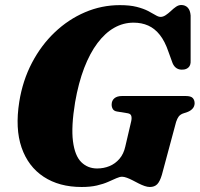

<svg xmlns="http://www.w3.org/2000/svg" viewBox="-20 -734 798 767"><path d="M458.5 -713.5Q499 -713.5 526.2 -706.5Q553.5 -699.5 571.8 -690Q590 -680.5 601.5 -673.5Q613 -666.5 621.5 -666.5Q631.5 -666.5 642 -673.5Q652.5 -680.5 662.8 -690.2Q673 -700 683.2 -707Q693.5 -714 704 -714Q720 -714 730 -703.5Q740 -693 741.5 -672V-492Q742.5 -474 733.5 -465.2Q724.5 -456.5 711.5 -456Q697 -454.5 686.2 -461Q675.5 -467.5 669.5 -481.5L653 -527Q639 -568.5 618.8 -594.2Q598.5 -620 572.2 -631.8Q546 -643.5 513.5 -643.5Q472.5 -643.5 436.2 -623Q400 -602.5 369.5 -562Q339 -521.5 316.2 -462.2Q293.5 -403 280 -325.5Q264 -228 271.5 -169.8Q279 -111.5 304.8 -86.2Q330.5 -61 368 -61Q394.5 -61 417.5 -70.5Q440.5 -80 457.2 -99.5Q474 -119 480.5 -148.5L504 -249Q507 -262 504.5 -270.8Q502 -279.5 490.5 -281.5L447.5 -288.5Q435.5 -290.5 430.8 -298.2Q426 -306 426 -316Q426 -332 436.8 -341.2Q447.5 -350.5 468.5 -350.5H721Q743 -350.5 750.2 -342.2Q757.5 -334 757.5 -321Q757 -308.5 749.2 -300Q741.5 -291.5 730 -287L709.5 -280Q699 -275.5 693.5 -268Q688 -260.5 683.5 -247L626.5 -35Q618.5 -8.5 607.8 2.2Q597 13 578.5 13Q569 13 557.5 9Q546 5 533.8 -1.2Q521.5 -7.5 509.5 -13.8Q497.5 -20 486.5 -24Q475.5 -28 467.5 -28Q458.5 -28 444.8 -22Q431 -16 412 -7.5Q393 1 367 7Q341 13 306 13Q216.5 13 154.5 -27.8Q92.5 -68.5 66.2 -144.5Q40 -220.5 57 -327.5Q70.5 -412 107.5 -482.8Q144.5 -553.5 198.8 -605Q253 -656.5 319.5 -685Q386 -713.5 458.5 -713.5Z"/></svg>

Font: Fraunces ExtraBold
Style: Italic
Weight: 800
Italic angle: -16°
Version: Version 1.000;[b76b70a41]